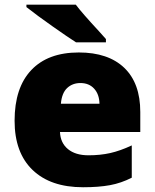

<svg xmlns="http://www.w3.org/2000/svg" viewBox="-20 -786 658 816"><path d="M333 9.8Q194.8 9.8 118.4 -63.7Q42 -137.2 42 -272.9Q42 -413.1 112.8 -488Q183.6 -563 314.9 -563Q439.9 -563 508.1 -497.8Q576.2 -432.6 576.2 -310.1V-225.1H234.9Q236.8 -178.7 268.8 -152.3Q300.8 -126 356 -126Q406.2 -126 448.5 -135.5Q490.7 -145 540 -168V-30.8Q495.1 -7.8 447.3 1Q399.4 9.8 333 9.8ZM321.8 -433.1Q288.1 -433.1 265.4 -411.9Q242.7 -390.6 238.8 -345.2H402.8Q401.9 -385.3 380.1 -409.2Q358.4 -433.1 321.8 -433.1ZM303.2 -606Q269.5 -627.4 203.9 -673.6Q138.2 -719.7 92.3 -755.9V-766.1H302.2Q327.6 -731.9 401.4 -652.3L430.2 -620.1V-606Z"/></svg>

Font: Open Sans ExtBd
Style: Bold
Weight: 800
Foundry: Ascender Corporation
Version: Version 1.10